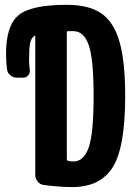

<svg xmlns="http://www.w3.org/2000/svg" viewBox="-20 -760 540 790"><path d="M282.2 -95.7Q325.2 -95.7 345.2 -153.8Q365.2 -211.9 365.2 -365.2Q365.2 -516.6 345.2 -574.2Q325.2 -631.8 282.2 -631.8H259.8Q254.9 -631.8 254.9 -627V-106.4Q254.9 -100.6 258.8 -98.6Q270.5 -95.7 282.2 -95.7ZM254.9 -740.2Q344.7 -740.2 396 -705.6Q447.3 -670.9 471.2 -589.8Q495.1 -508.8 495.1 -365.2Q495.1 -153.3 443.8 -71.8Q392.6 9.8 276.4 9.8Q227.5 9.8 159.2 1Q144.5 -1 134.8 -13.2Q125 -25.4 125 -40V-610.4Q125 -614.3 121.1 -612.3Q107.4 -601.6 103.5 -580.6Q99.6 -559.6 99.6 -514.6Q99.6 -495.1 102.5 -473.6Q104.5 -460 96.2 -450.2Q87.9 -440.4 75.2 -440.4H49.8Q34.2 -440.4 22.5 -450.2Q10.7 -460 8.8 -474.6Q4.9 -502.9 4.9 -540Q4.9 -654.3 56.2 -697.3Q107.4 -740.2 254.9 -740.2Z"/></svg>

Font: Rounded-L Mgen+ 1mn bold
Style: Bold
Weight: 700
Designer: [Source Han Sans]
Ryoko NISHIZUKA  (kana & ideographs); Paul D. Hunt (Latin, Greek & Cyrillic); Wenlong ZHANG  (bopomofo
Version: Version 1.059.20150602